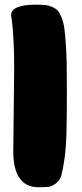

<svg xmlns="http://www.w3.org/2000/svg" viewBox="-20 -804 349 813"><path d="M131.8 -784.2Q156.2 -784.2 171.4 -782.7Q186.5 -781.2 201.7 -774.4Q216.8 -767.6 225.1 -758.3Q233.4 -749 241.5 -728Q249.5 -707 252.7 -682.6Q255.9 -658.2 258.8 -616Q261.7 -573.7 262.5 -527.3Q263.2 -481 263.2 -411.1Q263.2 -310.1 261.5 -244.4Q259.8 -178.7 253.2 -132.6Q246.6 -86.4 240.2 -63.2Q233.9 -40 217 -27.6Q200.2 -15.1 186.3 -13.2Q172.4 -11.2 143.1 -11.2Q36.1 -11.2 36.1 -165Q36.1 -186.5 38.1 -334.2Q40 -481.9 40 -513.2Q40 -561.5 38.6 -601.8Q37.1 -642.1 35.2 -666.3Q33.2 -690.4 31.5 -706.8Q29.8 -723.1 28.3 -731L26.9 -738.8Q26.9 -784.2 131.8 -784.2Z"/></svg>

Font: Blue Custard
Style: Regular
Weight: 400
Version: Version 01.01